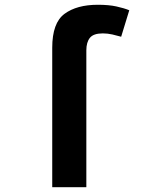

<svg xmlns="http://www.w3.org/2000/svg" viewBox="-20 -785 640 805"><path d="M342 0V-574Q342 -608 357 -626.5Q372 -645 411 -645Q431 -645 451 -640.5Q471 -636 488 -631L522 -742Q500 -751 468 -758Q436 -765 390 -765Q302 -765 250.5 -727Q199 -689 199 -585V0Z"/></svg>

Font: Noto Sans Mono UI
Style: Bold
Weight: 700
Designer: Monotype Design team
Foundry: Monotype Imaging Inc.
Version: 1.000